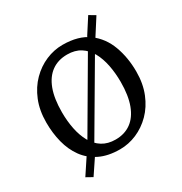

<svg xmlns="http://www.w3.org/2000/svg" viewBox="-164 -753 884 935"><g transform="rotate(-30 278.0 -285.0)"><path d="M26 -281Q26 -349.5 47.8 -403Q69.5 -456.5 106.5 -493.8Q143.5 -531 189.2 -550.5Q235 -570 283 -570Q372.5 -570 426.8 -529.8Q481 -489.5 505.5 -423Q530 -356.5 530 -278Q530 -210 508.2 -156.2Q486.5 -102.5 449.5 -65.2Q412.5 -28 366.8 -8.5Q321 11 273 11Q206 11 158.8 -12.2Q111.5 -35.5 82.2 -76Q53 -116.5 39.5 -169.2Q26 -222 26 -281ZM278 -41Q328.5 -41 364.5 -67Q400.5 -93 419.8 -144.5Q439 -196 439 -272Q439 -321.5 430.2 -366Q421.5 -410.5 402.8 -444.8Q384 -479 353.5 -498.5Q323 -518 279 -518Q228 -518 191.8 -492Q155.5 -466 136.2 -414.8Q117 -363.5 117 -287Q117 -237 126 -192.5Q135 -148 154 -113.8Q173 -79.5 203.8 -60.2Q234.5 -41 278 -41ZM92.5 63.5 57.5 44 116 -44.5 151 -98 388 -503 409.5 -547.5 464.5 -633 499 -612.5 444 -526.5 411.5 -475 172 -67 148.5 -20Z"/></g></svg>

Font: Merriweather 7pt Light
Style: Regular
Weight: 300
Designer: Eben Sorkin
Foundry: Eben Sorkin
Version: Version 2.200;gftools[0.9.31]